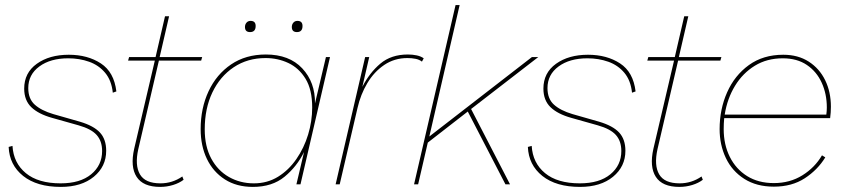

<svg xmlns="http://www.w3.org/2000/svg" viewBox="-20 -724 3311 754"><path d="M219 10Q125 10 71 -33Q17 -76 14 -147L29 -151Q33 -84 81.5 -44Q130 -4 218 -4Q295 -4 338 -39.5Q381 -75 381 -131Q381 -170 359.5 -194Q338 -218 288 -232L185 -261Q131 -276 103 -303Q75 -330 75 -376Q75 -438 124.5 -473.5Q174 -509 250 -509Q324 -509 376 -475Q428 -441 437 -365L423 -360Q418 -408 393 -438Q368 -468 330 -481.5Q292 -495 248 -495Q178 -495 134.5 -463Q91 -431 91 -378Q91 -336 116.5 -313Q142 -290 189 -276L294 -246Q348 -230 372.5 -203.5Q397 -177 397 -132Q397 -70 348.5 -30Q300 10 219 10Z M609 10Q542 10 516.5 -29.5Q491 -69 507 -140L588 -486H483L487 -500H591L628 -660H644L607 -500H774L770 -486H604L523 -138Q509 -75 529.5 -39.5Q550 -4 610 -4Q657 -4 696 -31L701 -18Q684 -5 659.5 2.5Q635 10 609 10Z M973 10Q909 10 863 -19.5Q817 -49 792.5 -100Q768 -151 768 -217Q768 -299 799 -365.5Q830 -432 887.5 -471Q945 -510 1024 -510Q1116 -510 1167 -455.5Q1218 -401 1217 -318L1260 -500H1276L1160 0H1144L1174 -127Q1146 -70 1097.5 -30Q1049 10 973 10ZM977 -4Q1030 -4 1072 -30Q1114 -56 1144 -99.5Q1174 -143 1190 -195.5Q1206 -248 1206 -302Q1206 -372 1180 -414.5Q1154 -457 1112.5 -476.5Q1071 -496 1023 -496Q952 -496 898 -460Q844 -424 814 -361Q784 -298 784 -216Q784 -149 809.5 -101.5Q835 -54 879 -29Q923 -4 977 -4ZM1146 -598Q1126 -598 1126 -618Q1126 -628 1132 -635Q1138 -642 1148 -642Q1168 -642 1168 -622Q1168 -598 1146 -598ZM962 -598Q942 -598 942 -618Q942 -628 948 -635Q954 -642 964 -642Q984 -642 984 -622Q984 -598 962 -598Z M1298 0 1414 -500H1430L1403 -383Q1431 -438 1473.5 -474Q1516 -510 1582 -510Q1600 -510 1616.5 -506.5Q1633 -503 1644 -495L1637 -482Q1627 -490 1612 -493Q1597 -496 1580 -496Q1529 -496 1489 -469Q1449 -442 1422.5 -397.5Q1396 -353 1384 -300L1314 0Z M2094 -500 1830 -296 1983 0H1965L1817 -286L1660 -164L1622 0H1606L1769 -704H1785L1666 -188L2069 -500Z M2258 10Q2164 10 2110 -33Q2056 -76 2053 -147L2068 -151Q2072 -84 2120.5 -44Q2169 -4 2257 -4Q2334 -4 2377 -39.5Q2420 -75 2420 -131Q2420 -170 2398.5 -194Q2377 -218 2327 -232L2224 -261Q2170 -276 2142 -303Q2114 -330 2114 -376Q2114 -438 2163.5 -473.5Q2213 -509 2289 -509Q2363 -509 2415 -475Q2467 -441 2476 -365L2462 -360Q2457 -408 2432 -438Q2407 -468 2369 -481.5Q2331 -495 2287 -495Q2217 -495 2173.5 -463Q2130 -431 2130 -378Q2130 -336 2155.5 -313Q2181 -290 2228 -276L2333 -246Q2387 -230 2411.5 -203.5Q2436 -177 2436 -132Q2436 -70 2387.5 -30Q2339 10 2258 10Z M2648 10Q2581 10 2555.5 -29.5Q2530 -69 2546 -140L2627 -486H2522L2526 -500H2630L2667 -660H2683L2646 -500H2813L2809 -486H2643L2562 -138Q2548 -75 2568.5 -39.5Q2589 -4 2649 -4Q2696 -4 2735 -31L2740 -18Q2723 -5 2698.5 2.5Q2674 10 2648 10Z M3019 9Q2951 9 2903 -21.5Q2855 -52 2830.5 -103.5Q2806 -155 2806 -217Q2806 -295 2835.5 -361.5Q2865 -428 2921 -468.5Q2977 -509 3056 -509Q3114 -509 3156 -482Q3198 -455 3220.5 -409Q3243 -363 3243 -305Q3243 -283 3240 -260H2824Q2822 -239 2822 -217Q2822 -156 2846 -108Q2870 -60 2914 -32.5Q2958 -5 3019 -5Q3082 -5 3131 -35.5Q3180 -66 3208 -114L3221 -106Q3191 -57 3140.5 -24Q3090 9 3019 9ZM3054 -495Q2992 -495 2944.5 -466Q2897 -437 2866.5 -387Q2836 -337 2826 -274H3225Q3226 -281 3226.5 -288Q3227 -295 3227 -302Q3227 -355 3207 -399Q3187 -443 3148.5 -469Q3110 -495 3054 -495Z"/></svg>

Font: Prodigy Sans Thin
Style: Italic
Weight: 100
Italic angle: -13°
Designer: Wei Huang
Foundry: Wei Huang
Version: Version 1.003; ttfautohint (v1.8.3)